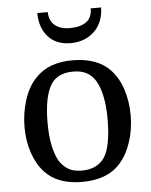

<svg xmlns="http://www.w3.org/2000/svg" viewBox="-55 -826 692 881"><g transform="rotate(-5 291.0 -385.0)"><path d="M536 -275Q536 -210 516.5 -151.5Q497 -93 462 -55Q432 -22 388 -6Q344 10 288 10Q233 10 190 -5.5Q147 -21 117 -53Q83 -90 64.5 -144.5Q46 -199 46 -263Q46 -328 65 -387.5Q84 -447 120 -485Q152 -519 194.5 -534.5Q237 -550 292 -550Q347 -550 391 -534.5Q435 -519 465 -487Q500 -450 518 -394.5Q536 -339 536 -275ZM153 -274Q153 -213 162.5 -168.5Q172 -124 189 -95Q206 -70 229.5 -56Q253 -42 291 -42Q360 -42 394 -89Q412 -115 420.5 -161Q429 -207 429 -267Q429 -327 419.5 -372Q410 -417 393 -445Q377 -471 352.5 -484.5Q328 -498 290 -498Q220 -498 189 -452Q153 -396 153 -274ZM444 -780H396Q396 -737 368.5 -717.5Q341 -698 291 -698Q252 -698 226 -717.5Q200 -737 198 -780H150Q150 -713 187 -671Q224 -629 291 -629Q356 -629 399 -669Q442 -709 444 -780Z"/></g></svg>

Font: Domine
Style: Regular
Weight: 400
Designer: Pablo Impallari, Rodrigo Fuenzalida, Brenda Gallo
Foundry: Pablo Impallari, Rodrigo Fuenzalida, Brenda Gallo
Version: Version 2.000;September 19, 2022;FontCreator 14.0.0.2877 64-